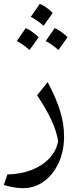

<svg xmlns="http://www.w3.org/2000/svg" viewBox="-20 -715 422 1005"><path d="M315.4 -1Q315.4 75.7 287.1 137.2Q258.8 198.7 210 234.4Q161.1 270 100.1 270Q56.2 270 0 253.4L18.6 198.2Q88.9 196.8 145.5 174.6Q202.1 152.3 238.5 113.5Q274.9 74.7 284.2 23.9Q275.9 -28.3 250 -84.7Q224.1 -141.1 174.3 -216.3L229.5 -285.2Q274.9 -199.7 295.2 -132.3Q315.4 -64.9 315.4 -1ZM285.6 -453.1Q253.9 -482.4 219.2 -500Q242.2 -532.2 266.1 -567.9Q295.9 -556.6 333.5 -520Q311.5 -488.3 285.6 -453.1ZM67.9 -500Q85.9 -525.4 114.7 -567.9Q145 -555.7 182.1 -520Q170.9 -503.4 158.9 -487.1Q147 -470.7 134.3 -453.1Q105 -480.5 67.9 -500ZM141.1 -627Q171.4 -669.4 188 -694.8Q220.2 -682.6 255.9 -647Q244.1 -630.4 232.7 -614.5Q221.2 -598.6 208 -580.1Q177.2 -607.9 141.1 -627Z"/></svg>

Font: Pinar-DS1-FD Regular
Style: Regular
Weight: 400
Designer: Amin Abedi
Version: Version 3.000